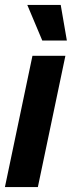

<svg xmlns="http://www.w3.org/2000/svg" viewBox="-48 -761 292 781"><path d="M-28 0 84 -534H218L106 0ZM124 -596 63 -741H199L224 -596Z"/></svg>

Font: Mona Sans Condensed
Style: Bold Italic
Weight: 700
Width: 3
Italic angle: -11.7°
Designer: Deni Anggara
Foundry: GitHub
Version: Version 1.001; ttfautohint (v1.8.4.7-5d5b);gftools[0.9.31]